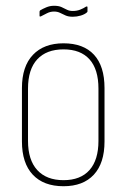

<svg xmlns="http://www.w3.org/2000/svg" viewBox="-20 -637 439 665"><path d="M200 8Q131 8 93.5 -32Q56 -72 56 -147V-332Q56 -407 94 -447Q132 -487 200 -487Q269 -487 305.5 -447.5Q342 -408 342 -332V-147Q342 -72 305 -32Q268 8 200 8ZM200 -13Q259 -13 290 -48Q321 -83 321 -149V-330Q321 -397 290 -431.5Q259 -466 200 -466Q141 -466 109 -431.5Q77 -397 77 -330V-149Q77 -83 109 -48Q141 -13 200 -13ZM232 -579Q217 -579 207 -583.5Q197 -588 188 -592.5Q179 -597 167 -597Q154 -597 142.5 -591Q131 -585 121 -580Q117 -579 117 -582V-596Q117 -599 119 -601Q127 -606 140 -611.5Q153 -617 167 -617Q183 -617 193 -612.5Q203 -608 211.5 -603.5Q220 -599 232 -599Q246 -599 257.5 -603.5Q269 -608 278 -614Q283 -616 283 -612V-600Q283 -599 283 -597.5Q283 -596 281 -594Q273 -587 259.5 -583Q246 -579 232 -579Z"/></svg>

Font: Sofia Sans Condensed Thin
Style: Regular
Weight: 250
Version: Version 4.100